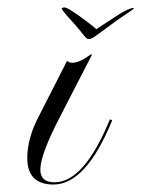

<svg xmlns="http://www.w3.org/2000/svg" viewBox="-20 -486 378 514"><path d="M153 -466Q158 -466 173.5 -456Q189 -446 207 -432.5Q225 -419 238 -408Q264 -425 291.5 -443Q319 -461 332 -464Q339 -466 338 -463Q338 -462 327 -454.5Q316 -447 302.5 -438Q289 -429 280 -422Q258 -406 243.5 -395Q229 -384 222 -382Q218 -381 214 -382Q210 -384 201.5 -395Q193 -406 179 -422Q174 -428 165.5 -437Q157 -446 151 -454Q145 -462 145 -463Q147 -466 153 -466ZM123 8Q53 8 53 -63Q53 -116 84 -175L159 -322H162Q165 -318 174 -318Q193 -318 224 -341L226 -339L141 -174Q88 -72 88 -32Q88 2 126 2Q205 2 274 -166H276L280 -164V-163Q210 8 123 8Z"/></svg>

Font: Imperial Script
Style: Regular
Weight: 400
Designer: Robert E. Leuschke
Foundry: Robert E. Leuschke
Version: Version 1.010; ttfautohint (v1.8.3)